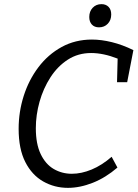

<svg xmlns="http://www.w3.org/2000/svg" viewBox="-20 -898 664 927"><path d="M308 9Q243 9 188.5 -22Q134 -53 102 -116Q70 -179 70 -276Q70 -358 94.5 -435Q119 -512 165.5 -573.5Q212 -635 277.5 -671Q343 -707 424 -707Q469 -707 520 -694.5Q571 -682 624 -656L594 -501H545L548 -615Q479 -642 420 -642Q357 -642 307.5 -610Q258 -578 223.5 -524.5Q189 -471 171 -407Q153 -343 153 -279Q153 -203 176.5 -154Q200 -105 239.5 -82Q279 -59 327 -59Q373 -59 422.5 -79.5Q472 -100 519 -141L547 -89Q490 -40 428 -15.5Q366 9 308 9ZM458 -766Q436 -766 423.5 -779.5Q411 -793 411 -816Q411 -843 427.5 -860.5Q444 -878 470 -878Q491 -878 504 -865Q517 -852 517 -828Q517 -801 500.5 -783.5Q484 -766 458 -766Z"/></svg>

Font: Bitter
Style: Italic
Weight: 400
Italic angle: -9°
Designer: Sol Matas, and Bitter project Authors
Foundry: Sol Matas
Version: Version 2.001